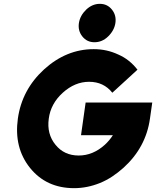

<svg xmlns="http://www.w3.org/2000/svg" viewBox="-20 -968 813 1000"><path d="M581 -848Q587 -888 563 -918Q539 -948 500 -948Q461 -948 429 -918Q397 -887 391 -848Q385 -808 409 -778Q433 -748 472 -748Q512 -748 543 -778Q575 -809 581 -848ZM468 -712Q326 -712 210 -607Q94 -501 73 -350Q52 -199 136 -94Q221 12 366 12Q434 12 501 -15Q535 -29 565 -49Q595 -69 623 -94Q740 -200 761 -350L773 -434H426L402 -264H568Q559 -250 548.5 -237.5Q538 -225 526 -214Q464 -158 390 -158Q314 -158 269 -214Q223 -270 234 -350Q244 -428 307 -485Q370 -542 444 -542Q520 -542 565 -485L696 -605Q676 -631 651 -651Q626 -671 596 -684Q566 -698 534.5 -705Q503 -712 468 -712Z"/></svg>

Font: Unageo
Style: Black-Italic
Weight: 900
Designer: Richard Sepsi
Foundry: Richard Sepsi
Version: Version 2.000